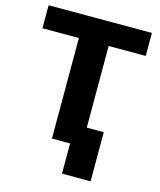

<svg xmlns="http://www.w3.org/2000/svg" viewBox="-128 -802 887 1067"><g transform="rotate(15 315.0 -268.5)"><path d="M611.8 -578.6H398.4V0H227.1V-578.6H17.6V-710.9H611.8ZM496.1 173.8H331.5V-108.9H496.1Z"/></g></svg>

Font: Roboto Black
Style: Regular
Weight: 900
Designer: Google
Version: Version 2.134; 2016